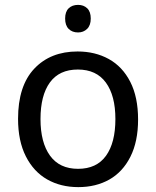

<svg xmlns="http://www.w3.org/2000/svg" viewBox="-20 -757 640 787"><path d="M54 -270Q54 -405 120.5 -475.5Q187 -546 298 -546Q370 -546 426 -515Q482 -484 514 -421.5Q546 -359 546 -267Q546 -177 514.5 -114.5Q483 -52 428 -21Q373 10 301 10Q229 10 173.5 -21.5Q118 -53 86 -116Q54 -179 54 -270ZM453 -269Q453 -365 414 -418.5Q375 -472 299 -472Q223 -472 184.5 -419Q146 -366 146 -269Q146 -173 185 -119Q224 -65 300 -65Q376 -65 414.5 -118.5Q453 -172 453 -269ZM247 -681Q247 -709 261.5 -723Q276 -737 300 -737Q323 -737 337.5 -723Q352 -709 352 -681Q352 -653 337 -638.5Q322 -624 300 -624Q276 -624 261.5 -638.5Q247 -653 247 -681Z"/></svg>

Font: Noto Sans Mono UI
Style: Regular
Weight: 400
Monospace: yes
Designer: Monotype Design team
Foundry: Monotype Imaging Inc.
Version: Version 1.000